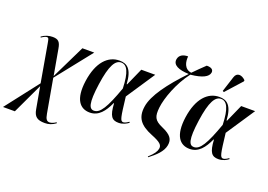

<svg xmlns="http://www.w3.org/2000/svg" viewBox="-182 -1184 2523 1810"><g transform="rotate(20 1079.5 -279.0)"><path d="M377 248C415 248 448 238 485 211L481 202C464 215 435 227 418 227C390 227 376 210 367 157L307 -181L589 -536H470L305 -197L259 -456C248 -521 227 -541 171 -541C133 -541 97 -530 62 -505L66 -496C89 -512 108 -521 121 -521C140 -521 140 -504 148 -463L213 -91L-44 240H75L218 -64L257 153C269 224 301 248 377 248Z M741 10C830 10 882 -59 924 -151H928C935 -24 963 8 1029 8C1074 8 1107 -12 1129 -28L1124 -37C1109 -26 1086 -12 1070 -12C1039 -12 1034 -44 1010 -249L1201 -536H1061L983 -361H978C969 -510 916 -547 840 -547C725 -547 632 -453 604 -257C577 -65 643 10 741 10ZM773 -20C726 -20 703 -67 732 -271C760 -469 803 -535 861 -535C919 -535 953 -473 958 -310C882 -97 834 -20 773 -20Z M1403 218C1470 167 1528 114 1540 48C1551 -15 1525 -53 1434 -93C1346 -131 1333 -167 1343 -260C1354 -357 1415 -526 1511 -650C1630 -662 1685 -693 1693 -736C1697 -760 1684 -784 1628 -783C1588 -745 1549 -707 1513 -670C1440 -680 1427 -751 1433 -805C1385 -805 1347 -787 1339 -744C1328 -682 1394 -654 1495 -651C1339 -488 1226 -336 1209 -221C1191 -105 1240 -42 1364 8C1457 45 1481 68 1474 107C1468 137 1448 167 1399 211Z M1864 -604 2007 -763 2009 -775C1970 -815 1918 -821 1901 -766L1851 -611ZM1743 10C1832 10 1884 -59 1926 -151H1930C1937 -24 1965 8 2031 8C2076 8 2109 -12 2131 -28L2126 -37C2111 -26 2088 -12 2072 -12C2041 -12 2036 -44 2012 -249L2203 -536H2063L1985 -361H1980C1971 -510 1918 -547 1842 -547C1727 -547 1634 -453 1606 -257C1579 -65 1645 10 1743 10ZM1775 -20C1728 -20 1705 -67 1734 -271C1762 -469 1805 -535 1863 -535C1921 -535 1955 -473 1960 -310C1884 -97 1836 -20 1775 -20Z"/></g></svg>

Font: Noto Serif Display SemiCondensed SemiBold
Style: Italic
Weight: 600
Width: 4
Italic angle: -12°
Designer: Monotype Design Team
Foundry: Monotype Imaging Inc.
Version: Version 2.009